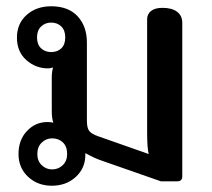

<svg xmlns="http://www.w3.org/2000/svg" viewBox="-20 -578 676 612"><path d="M39 -87Q39 -132 66 -160.5Q93 -189 131 -189Q143 -189 150 -187Q145 -201 145 -224V-331Q145 -348 149 -363Q140 -360 133 -360Q94 -360 64 -386.5Q34 -413 34 -458Q34 -503 65 -530.5Q96 -558 143 -558Q198 -558 227.5 -526Q257 -494 257 -442V-193Q257 -170 264.5 -160.5Q272 -151 292 -144L454 -87Q449 -106 449 -156V-517Q449 -533 461.5 -543Q474 -553 498 -553Q528 -553 544.5 -540.5Q561 -528 561 -505V-16Q561 0 545 0H493L307 -65Q282 -73 252 -90V-84Q252 -42 221.5 -14Q191 14 145 14Q100 14 69.5 -14.5Q39 -43 39 -87ZM188 -459Q188 -481 175.5 -493.5Q163 -506 143 -506Q124 -506 111 -493.5Q98 -481 98 -459Q98 -436 111 -424Q124 -412 143 -412Q163 -412 175.5 -424Q188 -436 188 -459ZM194 -87Q194 -111 180.5 -124Q167 -137 146 -137Q127 -137 113 -123.5Q99 -110 99 -87Q99 -65 113 -51.5Q127 -38 146 -38Q166 -38 180 -51.5Q194 -65 194 -87Z"/></svg>

Font: Maitree Semibold
Style: Regular
Weight: 600
Designer: CadsonDemak Team
Foundry: CadsonDemak
Version: Version 1.010